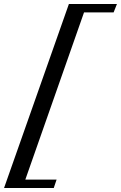

<svg xmlns="http://www.w3.org/2000/svg" viewBox="-136 -767 604 960"><path d="M-115.7 172.9 208.5 -747.1H448.7L432.1 -705.1H284.2L-9.3 130.9H147L132.8 172.9Z"/></svg>

Font: Elstob Medium
Style: Italic
Weight: 500
Italic angle: -20°
Designer: Peter S. Baker
Version: Version 1.015